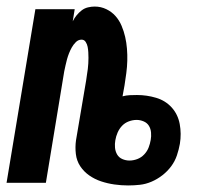

<svg xmlns="http://www.w3.org/2000/svg" viewBox="-27 -558 647 586"><path d="M364 8Q343 8 322 5Q301 2 281.5 -4.5Q262 -11 245.5 -22.5Q229 -34 218 -50.5Q207 -67 204.5 -88Q202 -109 205 -130L236 -313Q237 -322 238.5 -330.5Q240 -339 241 -347.5Q242 -356 242.5 -364.5Q243 -373 243 -381.5Q243 -390 242.5 -398.5Q242 -407 240.5 -415Q239 -423 234.5 -430Q230 -437 222 -437Q212 -437 204.5 -429.5Q197 -422 192 -413Q187 -404 183.5 -395Q180 -386 177.5 -377Q175 -368 173 -358.5Q171 -349 169 -340L113 0H-7L81 -530H201L195 -493Q200 -503 207 -511.5Q214 -520 222.5 -526.5Q231 -533 241.5 -535.5Q252 -538 262 -538Q281 -538 297.5 -530Q314 -522 325.5 -509Q337 -496 344 -479.5Q351 -463 355 -445.5Q359 -428 360.5 -409.5Q362 -391 361.5 -372.5Q361 -354 358.5 -335Q356 -316 353 -297L347 -264Q358 -267 369 -267.5Q380 -268 391 -268Q421 -268 449.5 -259.5Q478 -251 497 -230Q516 -209 521.5 -179.5Q527 -150 522 -119Q519 -102 513 -84Q507 -66 495.5 -50.5Q484 -35 468.5 -23Q453 -11 435.5 -3.5Q418 4 400 6Q382 8 364 8ZM368 -68Q380 -68 392 -72.5Q404 -77 413 -86.5Q422 -96 426.5 -107.5Q431 -119 433 -131Q435 -142 434 -153.5Q433 -165 427.5 -174Q422 -183 411.5 -187.5Q401 -192 390 -192Q378 -192 366 -187.5Q354 -183 345.5 -174Q337 -165 332 -153.5Q327 -142 325 -130Q323 -119 324 -107.5Q325 -96 330.5 -86.5Q336 -77 346.5 -72.5Q357 -68 368 -68Z"/></svg>

Font: Iosevka Curly Extended
Style: Bold Italic
Weight: 700
Width: 7
Italic angle: -9°
Monospace: yes
Designer: Belleve Invis
Foundry: Belleve Invis
Version: Version 11.1.0; ttfautohint (v1.8.3)